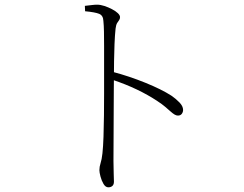

<svg xmlns="http://www.w3.org/2000/svg" viewBox="-20 -765 1040 819"><path d="M342 -740Q360 -742 372 -743.5Q384 -745 394 -745Q409 -745 425.5 -739.5Q442 -734 457.5 -726Q473 -718 482.5 -709Q492 -700 492 -692Q492 -684 488 -679Q484 -674 479.5 -666.5Q475 -659 473 -643Q470 -615 468.5 -577.5Q467 -540 466.5 -504Q466 -468 466 -442Q466 -429 465.5 -388.5Q465 -348 465 -293.5Q465 -239 464.5 -182Q464 -125 464 -78Q464 -47 465 -25.5Q466 -4 466 10Q466 22 459.5 28Q453 34 442 34Q430 34 421.5 19.5Q413 5 408.5 -12.5Q404 -30 404 -39Q404 -54 409 -69Q414 -84 417 -111Q420 -139 421.5 -182Q423 -225 423.5 -273.5Q424 -322 424 -367Q424 -412 424 -443Q424 -473 424 -505.5Q424 -538 424 -569.5Q424 -601 423.5 -629Q423 -657 421 -676Q420 -699 403 -706Q386 -713 343 -717ZM459 -459Q531 -440 600 -412Q669 -384 711 -357Q730 -344 745.5 -328Q761 -312 761 -296Q761 -287 755.5 -279.5Q750 -272 739 -272Q732 -272 724.5 -276.5Q717 -281 707.5 -289.5Q698 -298 684.5 -309.5Q671 -321 651 -334Q612 -360 564 -383Q516 -406 459 -425Z"/></svg>

Font: Source Han Serif JP VF
Style: Regular
Weight: 250
Designer: Ryoko NISHIZUKA 西塚涼子 (kana & ideographs); Frank Grießhammer (Latin, Greek & Cyrillic); Wenlong ZHANG 张文龙 (bopomofo); San
Foundry: Adobe
Version: Version 2.001;hotconv 1.1.0;makeotfexe 2.6.0